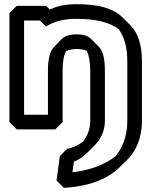

<svg xmlns="http://www.w3.org/2000/svg" viewBox="-20 -583 802 917"><path d="M588 -287V0C587 70 564 123 533 162C469 214 385 233 326 240L333 189C354 181 376 167 396 147L432 111C460 83 481 44 481 -7V-244C481 -302 472 -340 451 -361L416 -396L415 -397C399 -413 377 -419 346 -419C314 -419 290 -412 274 -396L239 -360C218 -338 209 -301 209 -244V-35H95V-485H171L200 -456C234 -479 281 -493 346 -493C436 -493 502 -477 547 -444C575 -405 588 -355 588 -287ZM658 -287C658 -366 641 -424 602 -463L601 -464L566 -499C521 -544 449 -563 346 -563C292 -563 251 -554 218 -537L200 -555H60L25 -520V0L60 35H244L279 0V-244C279 -286 284 -317 295 -339C308 -345 326 -349 346 -349C366 -349 382 -346 395 -340C405 -318 411 -286 411 -244V-7C411 34 397 67 377 93C351 113 321 125 301 127L266 162L250 279L285 314C346 311 471 296 551 216L587 181C628 140 656 82 658 0Z"/></svg>

Font: Hussar Press
Style: Bold
Weight: 700
Foundry: Cannot Into Space Fonts
Version: Version 1.43